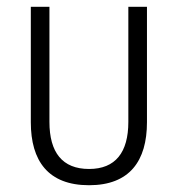

<svg xmlns="http://www.w3.org/2000/svg" viewBox="-20 -537 525 567"><path d="M243 10C363 10 414 -62 414 -176V-517H359V-177C359 -87 321 -38 243 -38C164 -38 126 -87 126 -177V-517H71V-176C71 -62 122 10 243 10Z"/></svg>

Font: Noto Sans Thai UI Condensed Light
Style: Regular
Weight: 300
Width: 3
Designer: Monotype Design Team
Foundry: Monotype Imaging Inc.
Version: Version 1.901